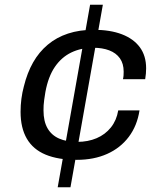

<svg xmlns="http://www.w3.org/2000/svg" viewBox="-20 -743 675 812"><path d="M224 49 361 -723H415L278 49ZM305 -67Q226 -67 173 -89Q120 -111 93.5 -156.5Q67 -202 67 -270Q67 -298 70.5 -325Q74 -352 81 -378Q95 -435 120 -479Q145 -523 182 -554Q219 -585 267.5 -601Q316 -617 376 -617Q446 -617 495.5 -598Q545 -579 571.5 -543Q598 -507 598 -454Q598 -443 597 -431.5Q596 -420 594 -408H500Q502 -416 502.5 -424Q503 -432 503 -440Q503 -474 487 -496.5Q471 -519 442 -530Q413 -541 375 -541Q323 -541 281.5 -521Q240 -501 212 -460Q184 -419 172 -354Q169 -335 167 -321.5Q165 -308 164.5 -297.5Q164 -287 164 -276Q164 -230 181 -200.5Q198 -171 230 -157Q262 -143 307 -143Q352 -143 388.5 -158.5Q425 -174 449 -204Q473 -234 480 -276H570Q560 -211 524.5 -164Q489 -117 433 -92Q377 -67 305 -67Z"/></svg>

Font: Archivo SemiExpanded
Style: Italic
Weight: 400
Width: 6
Italic angle: -10°
Designer: Hector Gatti
Foundry: Omnibus-Type
Version: Version 2.001